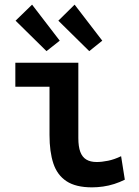

<svg xmlns="http://www.w3.org/2000/svg" viewBox="-20 -794 600 826"><path d="M376 12Q306 12 266 -14.5Q226 -41 209.5 -91Q193 -141 193 -213V-421H46V-524H317V-200Q317 -163 325.5 -140.5Q334 -118 351.5 -107.5Q369 -97 396 -97Q418 -97 445 -102.5Q472 -108 501 -122L517 -21Q495 -10 471.5 -2.5Q448 5 423.5 8.5Q399 12 376 12ZM180 -574 47 -705 118 -774 237 -619ZM364 -574 231 -705 301 -774 420 -619Z"/></svg>

Font: Ubuntu Sans Mono SemiBold
Style: Regular
Weight: 600
Monospace: yes
Designer: Dalton Maag Ltd
Foundry: Dalton Maag Ltd
Version: Version 1.006